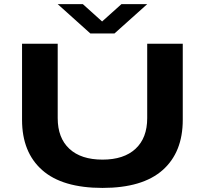

<svg xmlns="http://www.w3.org/2000/svg" viewBox="-20 -899 994 931"><path d="M259.8 -878.9H381.8L475.1 -794.9L568.8 -878.9H693.8L535.2 -736.8H418ZM477.1 12.2Q282.2 12.2 184.6 -74.2Q86.9 -160.6 86.9 -317.9V-687H259.8V-326.2Q259.8 -230 316.4 -177.5Q373 -125 477.1 -125Q580.6 -125 637.2 -177.5Q693.8 -230 693.8 -326.2V-687H866.2V-317.9Q866.2 -160.6 768.6 -74.2Q670.9 12.2 477.1 12.2Z"/></svg>

Font: Archivo Expanded
Style: Bold
Weight: 700
Width: 7
Designer: Hector Gatti
Foundry: Omnibus-Type
Version: Version 2.001